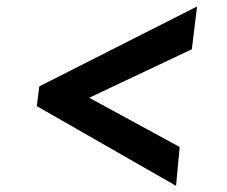

<svg xmlns="http://www.w3.org/2000/svg" viewBox="-20 -676 718 608"><path d="M537.5 -87.5 96.5 -340 104.5 -402.5 604 -655.5 587.5 -520 262.5 -366.5 549 -210.5Z"/></svg>

Font: Merriweather Sans Italic
Style: Bold
Weight: 700
Italic angle: -7.5°
Designer: Eben Sorkin
Foundry: Eben Sorkin
Version: Version 1.008; ttfautohint (v1.7.19-72a1) -l 8 -r 50 -G 200 